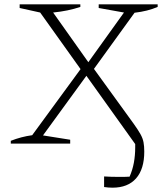

<svg xmlns="http://www.w3.org/2000/svg" viewBox="-20 -665 780 889"><path d="M30 0V-13Q78 -32 129 -39L353 -345L166 -607L71 -628V-645H352V-633Q296 -614 226 -607L389 -377L554 -607L437 -628V-645H710V-633Q664 -613 603 -606L415 -346L599 -92Q619 -64 630 -44.5Q641 -25 644.5 -6.5Q648 12 648 37Q648 118 610 161Q572 204 501 204Q482 204 462 201V152Q478 153 495 153.5Q512 154 528 154Q541 154 554 154Q567 154 580 153Q594 121 600 87.5Q606 54 606 19Q606 10 606 2L380 -314L179 -38L305 -18V0Z"/></svg>

Font: Piazzolla SC ExtraLight
Style: Regular
Weight: 200
Designer: Juan Pablo del Peral
Foundry: Huerta Tipografica
Version: Version 1.330